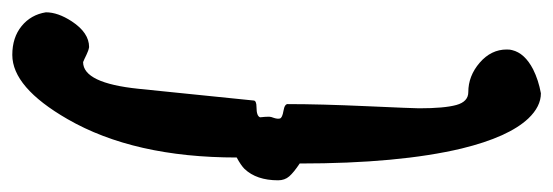

<svg xmlns="http://www.w3.org/2000/svg" viewBox="-326 -522 921 320"><g transform="rotate(90 135.0 -361.5)"><path d="M275 -364Q275 -328 256 -308Q250 -302 237 -295Q237 -124 173 -13Q120 79 66 79Q37 79 18 63.5Q-1 48 -5 23Q-5 3 10 -20Q29 -49 53 -49Q59 -48 66 -44.5Q73 -41 78 -39Q113 -39 122.5 -131.5Q132 -224 142 -323Q142 -328 153 -328Q168 -328 170 -334Q169 -343 169 -349Q169 -352 171 -357Q173 -363 172 -367Q171 -371 159 -373Q147 -375 148 -381Q148 -434 151.5 -512Q155 -590 155 -599Q155 -641 149.5 -661Q144 -681 128 -681Q101 -681 79 -700Q57 -719 57 -745Q57 -751 58 -754Q63 -775 90 -789Q108 -798 130 -802Q152 -802 172 -781Q203 -748 222 -670Q247 -565 247 -400Q262 -390 268.5 -382.5Q275 -375 275 -364Z"/></g></svg>

Font: Praegefest
Style: Regular
Weight: 600
Designer: Peter Wiegel nach alter Vorlage
Foundry: Peter Wiegel
Version: Version 1.000